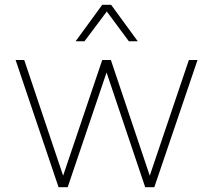

<svg xmlns="http://www.w3.org/2000/svg" viewBox="-20 -780 888 800"><path d="M295 -608 406 -760H443L554 -608H517L425 -732L332 -608ZM224 0 45 -530H81L243 -48L406 -530H442L604 -48L767 -530H803L623 0H585L424 -478L262 0Z"/></svg>

Font: Be Vietnam Pro Thin
Style: Regular
Weight: 100
Designer: Lam Bao, Tony Le, Vietanh Nguyen
Foundry: Yellow Type Foundry
Version: Version 1.002; ttfautohint (v1.8.3)